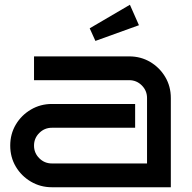

<svg xmlns="http://www.w3.org/2000/svg" viewBox="-20 -787 806 807"><path d="M698 0H198Q150 0 110 -23.5Q70 -47 46.5 -86.5Q23 -126 23 -175Q23 -224 46.5 -263.5Q70 -303 110 -326.5Q150 -350 198 -350H548V-250H198Q167 -250 145 -228Q123 -206 123 -175Q123 -144 145 -122Q167 -100 198 -100H598V-375Q598 -406 576 -428Q554 -450 523 -450H123V-550H523Q572 -550 611.5 -526.5Q651 -503 674.5 -463.5Q698 -424 698 -375ZM564 -681 381 -615 357 -668 526 -767Z"/></svg>

Font: Bruno Ace
Style: Regular
Weight: 400
Version: Version 1.100; ttfautohint (v1.8.4.7-5d5b);gftools[0.9.27]